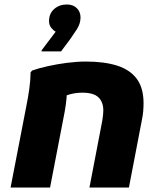

<svg xmlns="http://www.w3.org/2000/svg" viewBox="-20 -836 716 856"><path d="M228.2 -694.8Q218.1 -699.9 208.4 -712.1Q198.6 -724.2 198.6 -742Q198.6 -775.9 221.7 -796Q244.7 -816 278.2 -816Q305.6 -816 322.3 -799.8Q339 -783.6 339 -758Q339 -731.1 322.7 -705.6Q306.4 -680.2 294.2 -663.2L252.2 -606.8H165.4V-611.4ZM27.2 0 97.6 -364Q105 -399.6 110.5 -438.9Q116.1 -478.2 116.4 -513.6L123.2 -521.6Q153.2 -532.2 194.1 -541.2Q235 -550.2 279.1 -555.9Q323.2 -561.6 363.2 -561.6Q444.8 -561.6 502.3 -543.4Q559.7 -525.1 589.9 -484.4Q620 -443.8 620 -375.6Q620 -358.5 618.4 -339.3Q616.7 -320.1 612 -298L554.8 0H378.8L436 -298Q438.3 -311.5 439.4 -323Q440.6 -334.6 440.6 -343.4Q440.6 -380.9 419.1 -401.8Q397.6 -422.8 347.2 -422.8Q317.5 -422.8 290.8 -415.3Q264.1 -407.8 247.6 -398.8L273.2 -450.8Q279.2 -428.9 276.7 -398.8Q274.1 -368.8 268 -336L203.2 0Z"/></svg>

Font: Kufam
Style: Italic
Weight: 400
Italic angle: -11°
Designer: Artur Schmal
Foundry: Original Type
Version: Version 1.301; ttfautohint (v1.8.3)